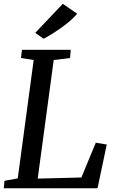

<svg xmlns="http://www.w3.org/2000/svg" viewBox="-21 -1010 625 1030"><path d="M-0.8 0 3.1 -40.2 74.2 -52.8 159.7 -688.1 91.4 -698.7 97.1 -743H358.6L354.7 -698.7L267.1 -688.1L181.3 -51.9L415.6 -57.8L492.9 -244.4L551.7 -234.8L502.2 0ZM168 -833.8 315.9 -989.5 393 -936.4Q370.8 -910 337.9 -884Q305 -858 271.5 -836.6Q238 -815.3 213.2 -802.1Z"/></svg>

Font: Merriweather 7pt Light
Style: Italic
Weight: 300
Italic angle: -7.8°
Designer: Eben Sorkin
Foundry: Eben Sorkin
Version: Version 2.200;gftools[0.9.31]